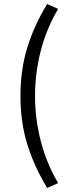

<svg xmlns="http://www.w3.org/2000/svg" viewBox="-20 -752 346 948"><path d="M213 176Q151 75 116 -35.5Q81 -146 81 -278Q81 -410 116 -521Q151 -632 213 -732L267 -708Q210 -612 181.5 -502Q153 -392 153 -278Q153 -165 181.5 -55Q210 55 267 152Z"/></svg>

Font: Assistant Medium
Style: Regular
Weight: 500
Designer: Hebrew By Ben Nathan, Latin by Paul Hunt
Version: Version 3.000